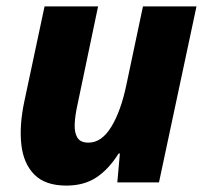

<svg xmlns="http://www.w3.org/2000/svg" viewBox="-20 -569 640 599"><path d="M187 10Q121 10 87 -24.5Q53 -59 46.5 -118.5Q40 -178 56 -253L119 -549H286L221 -239Q214 -207 213 -181Q212 -155 221.5 -139.5Q231 -124 256 -124Q297 -124 327 -173Q357 -222 374 -303L426 -549H593L476 0H346L354 -90H350Q320 -42 281.5 -16Q243 10 187 10Z"/></svg>

Font: Noto Sans ExtraBold
Style: Italic
Weight: 800
Italic angle: -12°
Designer: Monotype Design Team
Foundry: Monotype Imaging Inc.
Version: Version 2.013; ttfautohint (v1.8.4.7-5d5b)